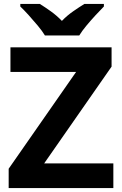

<svg xmlns="http://www.w3.org/2000/svg" viewBox="-20 -954 619 974"><path d="M555 0H24V-98L366 -589H33V-714H546V-616L204 -125H555ZM208 -774Q194 -797 171.5 -824Q149 -851 125.5 -877Q102 -903 83 -921V-934H182Q208 -918 238 -896.5Q268 -875 294 -848Q320 -875 351 -896.5Q382 -918 408 -934H507V-921Q489 -903 465 -877Q441 -851 418.5 -824Q396 -797 382 -774Z"/></svg>

Font: Noto Sans Adlam
Style: Regular
Weight: 400
Designer: Mark Jamra, Neil Patel
Foundry: JamraPatel LLC
Version: Version 3.001